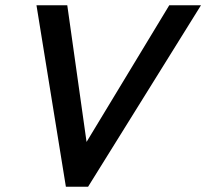

<svg xmlns="http://www.w3.org/2000/svg" viewBox="-20 -710 784 730"><path d="M230.5 0 118.7 -689.9H235.8L309.1 -170.4L623.5 -689.9H744.1L314.9 0Z"/></svg>

Font: Acari Sans SemiBold
Style: Italic
Weight: 600
Italic angle: -13°
Designer: Alfredo Marco Pradil and Stefan Peev
Foundry: Hanken Design Co.
Version: Version 1.045;January 11, 2019;FontCreator 11.5.0.2425 64-bi